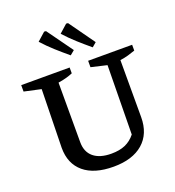

<svg xmlns="http://www.w3.org/2000/svg" viewBox="-161 -1043 1079 1181"><g transform="rotate(-20 378.0 -452.5)"><path d="M381 11Q255 11 187 -46Q119 -103 119 -207L127 -589L17 -613V-655H334V-617Q315 -609 292.5 -602.5Q270 -596 238 -591V-201Q238 -137 279 -103Q320 -69 395 -69Q449 -69 486.5 -85.5Q524 -102 552 -137L558 -589L455 -613V-655H743V-617Q721 -609 696.5 -602Q672 -595 643 -591V-218Q643 -109 574 -49Q505 11 381 11ZM366 -723Q324 -758 284.5 -793.5Q245 -829 209 -869L262 -916L274 -915L395 -747ZM510 -723Q468 -758 428.5 -793.5Q389 -829 353 -869L406 -916L418 -915L538 -747Z"/></g></svg>

Font: Piazzolla 24pt SemiBold
Style: Regular
Weight: 600
Designer: Juan Pablo del Peral
Foundry: Huerta Tipografica
Version: Version 2.005